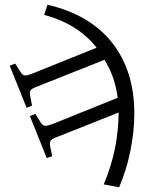

<svg xmlns="http://www.w3.org/2000/svg" viewBox="-20 -541 640 809"><path d="M180 -521Q358 -480 452 -361.5Q546 -243 546 -62Q546 12 529.5 94Q513 176 482 248L417 236Q450 157 464.5 84Q479 11 480 -67L221 36Q199 44 194 51Q189 58 191 74L200 117L177 125L106 -52L129 -61L152 -24Q160 -12 169.5 -11Q179 -10 203 -19L476 -129Q464 -220 420 -289L136 -176Q114 -168 109 -161Q104 -154 107 -138L115 -96L92 -87L21 -264L44 -273L67 -237Q75 -224 84.5 -223Q94 -222 119 -232L387 -340Q348 -390 292 -425Q236 -460 166 -478Z"/></svg>

Font: Literata 72pt Medium
Style: Regular
Weight: 500
Designer: Latin by Veronika Burian and Jose Scaglione. Greek by Irene Vlachou. Cyrillic by Vera Evstafieva.
Foundry: TypeTogether
Version: Version 3.002